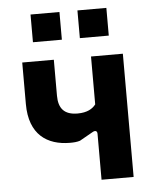

<svg xmlns="http://www.w3.org/2000/svg" viewBox="-51 -744 636 787"><g transform="rotate(-5 267.0 -350.0)"><path d="M335 -189V0H467V-507H336V-310C323 -293 301 -279 261 -279C207 -279 183 -306 183 -359V-507H53V-336C53 -210 126 -162 220 -162C235 -162 249 -163 261 -167L314 -197C327 -205 335 -201 335 -189ZM297 -586H416V-700H297ZM104 -586H223V-700H104Z"/></g></svg>

Font: Finlandica SemiBold
Style: Regular
Weight: 600
Designer: Niklas Ekholm, Juho Hiilivirta, Jaakko Suomalainen
Foundry: Helsinki Type Studio
Version: Version 2.000;Glyphs 3.2 (3202)